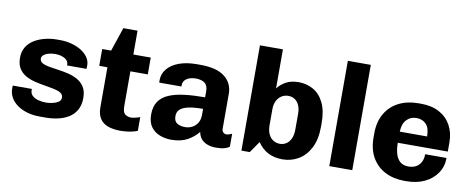

<svg xmlns="http://www.w3.org/2000/svg" viewBox="-63 -1001 3164 1293"><g transform="rotate(10 1518.5 -355.0)"><path d="M249 10Q203 10 164 -1Q125 -12 95.5 -32.5Q66 -53 49.5 -81.5Q33 -110 33 -145Q33 -150 33 -154Q33 -158 34 -164H165Q164 -162 164 -160Q164 -158 164 -156Q164 -132 180 -117.5Q196 -103 221 -96.5Q246 -90 273 -90Q293 -90 316.5 -95Q340 -100 357 -111Q374 -122 374 -141Q374 -162 356.5 -173Q339 -184 310 -190Q281 -196 246.5 -201.5Q212 -207 177 -215.5Q142 -224 113 -240.5Q84 -257 66.5 -285Q49 -313 49 -358Q49 -399 67.5 -430Q86 -461 118.5 -481Q151 -501 191 -511Q231 -521 273 -521H296Q334 -521 371 -511.5Q408 -502 438 -484Q468 -466 486 -440.5Q504 -415 504 -384Q504 -378 503.5 -371.5Q503 -365 503 -361H370V-369Q370 -379 364 -389Q358 -399 346 -406.5Q334 -414 317.5 -418.5Q301 -423 279 -423Q261 -423 244 -419.5Q227 -416 214.5 -410Q202 -404 195 -395.5Q188 -387 188 -377Q188 -357 205.5 -347Q223 -337 252.5 -331.5Q282 -326 317 -321.5Q352 -317 387 -308.5Q422 -300 451 -283.5Q480 -267 498 -238.5Q516 -210 516 -164Q516 -115 497 -81.5Q478 -48 445.5 -28Q413 -8 372 1Q331 10 287 10Z M800 10Q753 10 717 -2Q681 -14 660.5 -43.5Q640 -73 640 -122V-396H584V-511H645L700 -674H797V-511H916V-396H797V-159Q797 -115 815 -102.5Q833 -90 854 -90Q865 -90 884.5 -94.5Q904 -99 916 -104V-10Q902 -4 880.5 1Q859 6 837.5 8Q816 10 800 10Z M1147 10Q1106 10 1069 -4Q1032 -18 1008.5 -49.5Q985 -81 985 -135Q985 -189 1008.5 -223.5Q1032 -258 1076.5 -277Q1121 -296 1183.5 -303.5Q1246 -311 1323 -311V-352Q1323 -392 1301 -408.5Q1279 -425 1239 -425Q1203 -425 1178 -409Q1153 -393 1153 -362V-355H1002Q1001 -358 1001 -362.5Q1001 -367 1001 -372Q1001 -415 1029 -449Q1057 -483 1108.5 -502Q1160 -521 1229 -521H1254Q1366 -521 1421 -477.5Q1476 -434 1476 -362V-126Q1476 -107 1485.5 -98.5Q1495 -90 1506 -90Q1516 -90 1526 -93.5Q1536 -97 1545 -101V-12Q1532 -2 1510 4Q1488 10 1454 10Q1416 10 1389.5 -1.5Q1363 -13 1349 -32Q1335 -51 1331 -76Q1303 -40 1258 -15Q1213 10 1147 10ZM1225 -90Q1250 -90 1272.5 -101.5Q1295 -113 1309 -135.5Q1323 -158 1323 -191V-232Q1265 -232 1226 -224Q1187 -216 1167.5 -199Q1148 -182 1148 -152Q1148 -117 1169.5 -103.5Q1191 -90 1225 -90Z M1907 10Q1796 10 1737 -78L1683 0H1626V-720H1783V-453Q1806 -483 1841 -502Q1876 -521 1927 -521Q1981 -521 2026.5 -495.5Q2072 -470 2099 -415.5Q2126 -361 2126 -275V-253Q2126 -164 2095.5 -105.5Q2065 -47 2015.5 -18.5Q1966 10 1907 10ZM1872 -90Q1897 -90 1916.5 -103Q1936 -116 1947.5 -141Q1959 -166 1959 -203V-311Q1959 -345 1948 -369Q1937 -393 1918 -405.5Q1899 -418 1874 -418Q1849 -418 1828.5 -405.5Q1808 -393 1795.5 -369Q1783 -345 1783 -310V-202Q1783 -165 1795 -140Q1807 -115 1827.5 -102.5Q1848 -90 1872 -90Z M2227 0V-720H2384V0Z M2742 10Q2667 10 2609.5 -19.5Q2552 -49 2519.5 -105.5Q2487 -162 2487 -242V-269Q2487 -350 2520.5 -406.5Q2554 -463 2612 -492Q2670 -521 2745 -521H2764Q2836 -521 2888 -493Q2940 -465 2968 -414.5Q2996 -364 2996 -298V-235H2654Q2654 -193 2663.5 -160Q2673 -127 2694.5 -108.5Q2716 -90 2751 -90Q2782 -90 2803.5 -102Q2825 -114 2837 -136.5Q2849 -159 2849 -191H2995Q2995 -133 2964.5 -87.5Q2934 -42 2880 -16Q2826 10 2754 10ZM2654 -311H2841Q2841 -368 2816 -394.5Q2791 -421 2750 -421Q2709 -421 2682.5 -393Q2656 -365 2654 -311Z"/></g></svg>

Font: Chivo Medium
Style: Bold
Weight: 700
Version: Version 2.002